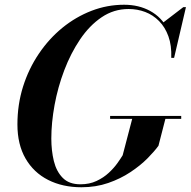

<svg xmlns="http://www.w3.org/2000/svg" viewBox="-20 -780 804 810"><path d="M323.5 10Q244 10 183 -21Q122 -52 87.8 -111.2Q53.5 -170.5 53.5 -255Q53.5 -339 77.2 -414.5Q101 -490 143.8 -553.2Q186.5 -616.5 243.2 -662.8Q300 -709 366.2 -734.5Q432.5 -760 503.5 -760Q565.5 -760 613.5 -733.8Q661.5 -707.5 687.5 -657.5Q713.5 -607.5 709.5 -536H702.5Q704.5 -588 690.5 -626.8Q676.5 -665.5 651 -691.2Q625.5 -717 592.5 -729.5Q559.5 -742 522.5 -742Q460 -742 408.8 -707.2Q357.5 -672.5 318 -614Q278.5 -555.5 251.2 -483.8Q224 -412 210.2 -337Q196.5 -262 196.5 -195.5Q196.5 -144.5 207.2 -100.5Q218 -56.5 244.8 -29.5Q271.5 -2.5 319 -2.5Q357.5 -2.5 387.2 -16.5Q417 -30.5 439 -51Q461 -71.5 475.5 -92Q490 -112.5 497.5 -125L539 -283.5H679L648.5 -165Q631.5 -141.5 601.8 -111.5Q572 -81.5 530.2 -53.8Q488.5 -26 436.5 -8Q384.5 10 323.5 10ZM444.5 -278.5V-291H744.5V-278.5ZM703 -536 704.5 -572Q702 -599.5 693 -629Q684 -658.5 666 -683L753.5 -750H764.5L714.5 -536Z"/></svg>

Font: Bodoni Moda 18pt SemiBold
Style: Italic
Weight: 600
Italic angle: -13°
Designer: Owen Earl
Foundry: indestructible type
Version: Version 2.005